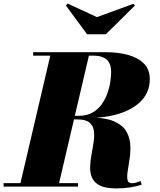

<svg xmlns="http://www.w3.org/2000/svg" viewBox="-55 -1041 894 1071"><path d="M54.5 0 230 -750H445.5L270 0ZM-35 0V-19.5H380V0ZM594.5 10Q534 10 502 -6.2Q470 -22.5 458.2 -50Q446.5 -77.5 447.8 -111.8Q449 -146 456 -182.5Q463 -219 467.8 -253.2Q472.5 -287.5 468 -315Q463.5 -342.5 442.2 -358.8Q421 -375 375 -375H330V-385.5H445.5Q529.5 -385.5 577.2 -365.8Q625 -346 646.2 -313.2Q667.5 -280.5 671 -241.2Q674.5 -202 669 -163Q663.5 -124 658 -91.2Q652.5 -58.5 656 -38.8Q659.5 -19 681.5 -19Q693.5 -19 705 -22.5Q716.5 -26 729 -31L735.5 -11.5Q708.5 -1.5 672.5 4.2Q636.5 10 594.5 10ZM330 -383V-395H385Q429 -395 460 -412.5Q491 -430 511.5 -458.2Q532 -486.5 543.8 -519.5Q555.5 -552.5 560.2 -584.2Q565 -616 565 -639.5Q565 -658 560.5 -674.5Q556 -691 545 -703.5Q534 -716 514.5 -723.2Q495 -730.5 465 -730.5H130V-750H535Q600.5 -750 656.2 -735.5Q712 -721 746.2 -688Q780.5 -655 780.5 -600Q780.5 -530 736 -481.8Q691.5 -433.5 613.5 -408.2Q535.5 -383 435 -383ZM430.5 -850 312.5 -1010.5 323 -1021 485.5 -945.5 688.5 -1019.5 698 -1010.5 535.5 -850Z"/></svg>

Font: Bodoni Moda 11pt Black
Style: Italic
Weight: 900
Italic angle: -13°
Designer: Owen Earl
Foundry: indestructible type
Version: Version 2.004